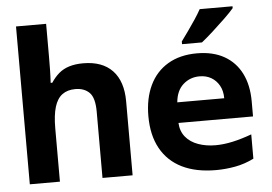

<svg xmlns="http://www.w3.org/2000/svg" viewBox="-53 -838 1306 921"><g transform="rotate(-5 600.0 -378.0)"><path d="M55 0V-760H200V-605Q200 -573 199.5 -540.5Q199 -508 197 -476H205Q222 -502 243 -520Q264 -538 293 -547Q322 -556 360 -556Q452 -556 501 -504.5Q550 -453 550 -356V0H405V-319Q405 -386 380 -411Q355 -436 312 -436Q274 -436 249 -417.5Q224 -399 212 -359.5Q200 -320 200 -257V0Z M951 10Q855 10 788 -23Q721 -56 685.5 -120Q650 -184 650 -276Q650 -361 680 -424Q710 -487 768 -521.5Q826 -556 908 -556Q985 -556 1039 -525.5Q1093 -495 1121.5 -438.5Q1150 -382 1150 -303V-231H791Q793 -191 815.5 -163.5Q838 -136 876 -122.5Q914 -109 959 -109Q998 -109 1041.5 -118.5Q1085 -128 1134 -146V-29Q1090 -7 1043.5 1.5Q997 10 951 10ZM1020 -330Q1020 -366 1005.5 -391.5Q991 -417 967 -431Q943 -445 911 -445Q865 -445 832 -415.5Q799 -386 794 -330ZM841 -619Q858 -642 876 -667.5Q894 -693 911 -718.5Q928 -744 940 -766H1098V-757Q1082 -738 1053 -710Q1024 -682 993 -654Q962 -626 937 -606H841Z"/></g></svg>

Font: Noto Sans Mono
Style: Bold
Weight: 700
Designer: Monotype Design Team
Foundry: Monotype Imaging Inc.
Version: Version 2.014